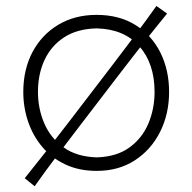

<svg xmlns="http://www.w3.org/2000/svg" viewBox="-20 -570 653 652"><path d="M308.6 10.3Q382.8 10.3 438 -25.6Q493.2 -61.5 523.7 -122.3Q554.2 -183.1 554.2 -257.8Q554.2 -332 524.7 -391.4Q495.1 -450.7 439.9 -485.1Q384.8 -519.5 308.1 -519.5Q233.9 -519.5 177.7 -485.8Q121.6 -452.1 90.3 -393.1Q59.1 -334 59.1 -257.8Q59.1 -204.6 75.7 -156.2Q92.3 -107.9 124 -70.6Q155.8 -33.2 202.1 -11.5Q248.5 10.3 308.6 10.3ZM308.6 -35.6Q240.7 -37.6 196.5 -69.1Q152.3 -100.6 130.6 -150.6Q108.9 -200.7 108.9 -257.8Q108.9 -318.4 131.3 -366.5Q153.8 -414.6 198 -443.4Q242.2 -472.2 308.6 -473.6Q401.9 -471.2 453.4 -412.6Q504.9 -354 504.9 -257.8Q504.9 -200.7 483.9 -150.6Q462.9 -100.6 419.4 -69.1Q376 -37.6 308.6 -35.6ZM97.7 62.5Q133.8 11.2 168.7 -34.7Q203.6 -80.6 244.1 -133.8L392.6 -327.6Q433.6 -381.3 470.9 -428.7Q508.3 -476.1 547.4 -523.9L511.2 -549.8Q476.1 -500.5 441.2 -453.9Q406.2 -407.2 363.8 -351.6L215.3 -157.7Q175.3 -105.5 139.9 -60.3Q104.5 -15.1 64 35.2Z"/></svg>

Font: Pinar VF
Style: Regular
Weight: 300
Designer: Amin Abedi
Version: Version 2.000